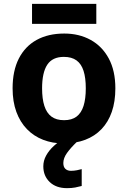

<svg xmlns="http://www.w3.org/2000/svg" viewBox="-20 -729 659 989"><path d="M574.2 -273.9Q574.2 -205.6 555.9 -152.8Q537.6 -100.1 502.7 -63.7Q467.8 -27.3 418.7 -8.8Q369.6 9.8 308.1 9.8Q250.5 9.8 202.4 -8.8Q154.3 -27.3 118.9 -63.7Q83.5 -100.1 64.2 -152.8Q44.9 -205.6 44.9 -273.9Q44.9 -364.7 77.1 -427.7Q109.4 -490.7 168.9 -523.4Q228.5 -556.2 311 -556.2Q387.7 -556.2 447 -523.4Q506.3 -490.7 540.3 -427.7Q574.2 -364.7 574.2 -273.9ZM196.8 -273.9Q196.8 -220.2 208.5 -183.6Q220.2 -147 245.1 -128.4Q270 -109.9 310.1 -109.9Q349.6 -109.9 374.3 -128.4Q398.9 -147 410.4 -183.6Q421.9 -220.2 421.9 -273.9Q421.9 -328.1 410.4 -364Q398.9 -399.9 374 -418Q349.1 -436 309.1 -436Q250 -436 223.4 -395.5Q196.8 -355 196.8 -273.9ZM476.1 -709V-606H145V-709ZM306.2 110.8Q306.2 131.3 317.1 141.1Q328.1 150.9 345.2 150.9Q360.8 150.9 376.2 147.9Q391.6 145 400.9 142.1V229Q385.3 233.4 367.2 236.8Q349.1 240.2 325.2 240.2Q269 240.2 236.1 208.7Q203.1 177.2 203.1 127.9Q203.1 98.6 217.8 72Q232.4 45.4 257.3 22.7Q282.2 0 313 -17.1L377.9 0Q344.2 32.2 325.2 58.8Q306.2 85.4 306.2 110.8Z"/></svg>

Font: Wonky
Style: Regular
Weight: 400
Designer: Monotype Design Team
Foundry: Monotype Imaging Inc.
Version: Version 3.000